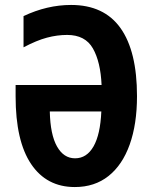

<svg xmlns="http://www.w3.org/2000/svg" viewBox="-20 -745 616 775"><path d="M251 -604Q211 -604 169.5 -593Q128 -582 75 -554V-680Q170 -725 267 -725Q400 -725 466.5 -631.5Q533 -538 533 -357Q533 -244 503.5 -161.5Q474 -79 418 -34.5Q362 10 282 10Q168 10 105.5 -83Q43 -176 43 -356V-402H390Q386 -495 355 -549.5Q324 -604 251 -604ZM283 -106Q330 -106 357.5 -154Q385 -202 389 -295H181Q183 -202 210 -154Q237 -106 283 -106Z"/></svg>

Font: Noto Sans ExtraCondensed
Style: Bold
Weight: 700
Width: 2
Designer: Monotype Design Team
Foundry: Monotype Imaging Inc.
Version: Version 2.013; ttfautohint (v1.8.4.7-5d5b)